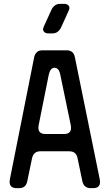

<svg xmlns="http://www.w3.org/2000/svg" viewBox="-20 -971 571 1000"><path d="M30 -24Q30 9 67 9H79Q115 9 122 -27L147 -147Q155 -183 190 -183H341Q377 -183 384 -147L409 -27Q417 9 452 9H464Q501 9 501 -23Q501 -32 500 -35L370 -673Q363 -709 327 -709H201Q166 -709 158 -673L31 -35Q30 -32 30 -24ZM180 -306Q180 -314 181 -317L234 -582Q242 -618 264 -618Q287 -618 294 -582L349 -317Q350 -314 350 -305Q350 -273 313 -273H217Q180 -273 180 -306ZM232 -797H253Q270 -797 281.5 -806.5Q293 -816 299 -830L339 -918Q345 -932 337.5 -941.5Q330 -951 314 -951H293Q276 -951 264.5 -941.5Q253 -932 247 -918L207 -830Q201 -816 208.5 -806.5Q216 -797 232 -797Z"/></svg>

Font: WDXL Lubrifont TC
Style: Regular
Weight: 400
Designer: [WDXL Lubrifont] Copyright 2020-2022 (c) NightFurySL2001, Skr-ZERO; [ZCOOL QingKe HuangYou] Copyright 2018-2022 (c) The 
Version: Version 2.001;hotconv 1.1.1;makeotfexe 2.6.0